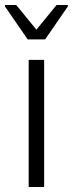

<svg xmlns="http://www.w3.org/2000/svg" viewBox="-36 -750 292 770"><path d="M79 0V-510H141V0ZM75 -592 -16 -724V-730H29L110 -631L191 -730H236V-724L145 -592Z"/></svg>

Font: Saira Semi Condensed Light
Style: Regular
Weight: 300
Width: 4
Designer: Hector Gatti with collaboration of the Omnibus-Type team
Foundry: Omnibus-Type
Version: Version 1.001; ttfautohint (v1.8)